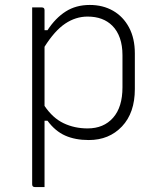

<svg xmlns="http://www.w3.org/2000/svg" viewBox="-20 -556 640 776"><path d="M110 -526H149Q160 -526 160 -515V-434H172Q204 -483 245.5 -509.5Q287 -536 343 -536Q396 -536 437 -512.5Q478 -489 501.5 -445Q525 -401 525 -340V-196Q525 -100 473 -45Q421 10 339 10Q284 10 243.5 -8Q203 -26 172 -68H160V200H121Q110 200 110 189ZM334 -489Q286 -489 243.5 -460.5Q201 -432 160 -367V-128Q193 -79 237 -58Q281 -37 334 -37Q399 -37 437 -80Q475 -123 475 -203V-333Q475 -372 464.5 -402Q454 -432 434 -452Q397 -489 334 -489Z"/></svg>

Font: Recursive Sn Lnr St Lt
Style: Regular
Weight: 300
Version: Version 1.079;hotconv 1.0.112;makeotfexe 2.5.65598; ttfautoh